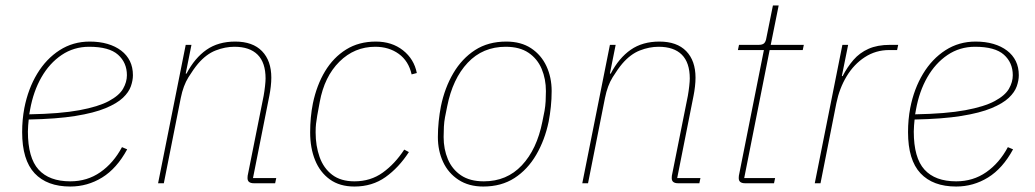

<svg xmlns="http://www.w3.org/2000/svg" viewBox="-20 -670 3784 702"><path d="M237 12Q152 12 106.5 -36.5Q61 -85 61 -187Q61 -210 63 -232Q65 -254 69 -275Q83 -346 116 -400.5Q149 -455 198 -486.5Q247 -518 308 -518Q344 -518 373 -509.5Q402 -501 423 -485Q444 -469 455 -446.5Q466 -424 466 -395Q466 -376 458.5 -354.5Q451 -333 429.5 -312.5Q408 -292 366 -274.5Q324 -257 255.5 -246Q187 -235 85 -233Q84 -226 83 -211.5Q82 -197 82 -189Q82 -93 121 -50Q160 -7 237 -7Q299 -7 347 -40.5Q395 -74 426 -132L445 -124Q407 -54 353.5 -21Q300 12 237 12ZM306 -499Q250 -499 205.5 -469Q161 -439 131.5 -387.5Q102 -336 90 -269L87 -252Q200 -254 270 -267Q340 -280 378 -300.5Q416 -321 430 -345.5Q444 -370 444 -395Q444 -441 411.5 -470Q379 -499 306 -499Z M579 0H558L659 -506H680L659 -401H662Q692 -458 735 -488Q778 -518 840 -518Q904 -518 938 -483Q972 -448 972 -386Q972 -371 970 -353.5Q968 -336 965 -321L905 -19H990L986 0H908Q897 0 891 -4.5Q885 -9 885 -19Q885 -24 885.5 -27.5Q886 -31 887 -35L944 -320Q947 -337 949 -355Q951 -373 951 -383Q951 -441 922 -470Q893 -499 837 -499Q803 -499 768.5 -485.5Q734 -472 704 -437Q688 -418 669 -387.5Q650 -357 641 -312Z M1276 12Q1222 12 1186 -14Q1150 -40 1132 -84.5Q1114 -129 1114 -186Q1114 -214 1116.5 -240.5Q1119 -267 1124 -292Q1138 -359 1168.5 -409.5Q1199 -460 1245.5 -489Q1292 -518 1354 -518Q1413 -518 1453.5 -486Q1494 -454 1504 -403L1485 -398Q1474 -447 1438 -473Q1402 -499 1352 -499Q1276 -499 1221 -444.5Q1166 -390 1149 -297L1140 -248Q1137 -230 1135.5 -217.5Q1134 -205 1134 -186Q1134 -137 1148.5 -96Q1163 -55 1194.5 -31Q1226 -7 1276 -7Q1335 -7 1379.5 -39Q1424 -71 1458 -123L1475 -114Q1438 -57 1389.5 -22.5Q1341 12 1276 12Z M1747 12Q1694 12 1656.5 -12.5Q1619 -37 1600 -78Q1581 -119 1581 -169Q1581 -198 1584 -226.5Q1587 -255 1592 -281Q1606 -349 1637.5 -402.5Q1669 -456 1717 -487Q1765 -518 1831 -518Q1885 -518 1922 -493.5Q1959 -469 1978 -428Q1997 -387 1997 -337Q1997 -308 1994 -279.5Q1991 -251 1986 -225Q1972 -158 1940.5 -104Q1909 -50 1861 -19Q1813 12 1747 12ZM1749 -7Q1833 -7 1888 -65.5Q1943 -124 1963 -225L1971 -265Q1974 -282 1975 -300Q1976 -318 1976 -337Q1976 -381 1960.5 -418Q1945 -455 1912.5 -477Q1880 -499 1829 -499Q1745 -499 1690 -440.5Q1635 -382 1615 -281L1607 -241Q1604 -225 1603 -207Q1602 -189 1602 -169Q1602 -125 1617.5 -88Q1633 -51 1665.5 -29Q1698 -7 1749 -7Z M2130 0H2109L2210 -506H2231L2210 -401H2213Q2243 -458 2286 -488Q2329 -518 2391 -518Q2455 -518 2489 -483Q2523 -448 2523 -386Q2523 -371 2521 -353.5Q2519 -336 2516 -321L2456 -19H2541L2537 0H2459Q2448 0 2442 -4.5Q2436 -9 2436 -19Q2436 -24 2436.5 -27.5Q2437 -31 2438 -35L2495 -320Q2498 -337 2500 -355Q2502 -373 2502 -383Q2502 -441 2473 -470Q2444 -499 2388 -499Q2354 -499 2319.5 -485.5Q2285 -472 2255 -437Q2239 -418 2220 -387.5Q2201 -357 2192 -312Z M2810 0H2704Q2693 0 2687 -4.5Q2681 -9 2681 -19Q2681 -24 2681.5 -27.5Q2682 -31 2683 -35L2773 -487H2678L2682 -506H2754Q2768 -506 2774 -512Q2780 -518 2782 -531L2806 -650H2827L2798 -506H2919L2915 -487H2794L2701 -19H2814Z M2980 0H2959L3060 -506H3081L3058 -392H3061Q3078 -425 3100.5 -451Q3123 -477 3155.5 -491.5Q3188 -506 3234 -506H3264L3260 -487H3231Q3182 -487 3142 -461Q3102 -435 3075.5 -391Q3049 -347 3038 -293Z M3476 12Q3391 12 3345.5 -36.5Q3300 -85 3300 -187Q3300 -210 3302 -232Q3304 -254 3308 -275Q3322 -346 3355 -400.5Q3388 -455 3437 -486.5Q3486 -518 3547 -518Q3583 -518 3612 -509.5Q3641 -501 3662 -485Q3683 -469 3694 -446.5Q3705 -424 3705 -395Q3705 -376 3697.5 -354.5Q3690 -333 3668.5 -312.5Q3647 -292 3605 -274.5Q3563 -257 3494.5 -246Q3426 -235 3324 -233Q3323 -226 3322 -211.5Q3321 -197 3321 -189Q3321 -93 3360 -50Q3399 -7 3476 -7Q3538 -7 3586 -40.5Q3634 -74 3665 -132L3684 -124Q3646 -54 3592.5 -21Q3539 12 3476 12ZM3545 -499Q3489 -499 3444.5 -469Q3400 -439 3370.5 -387.5Q3341 -336 3329 -269L3326 -252Q3439 -254 3509 -267Q3579 -280 3617 -300.5Q3655 -321 3669 -345.5Q3683 -370 3683 -395Q3683 -441 3650.5 -470Q3618 -499 3545 -499Z"/></svg>

Font: IBM Plex Sans Thin
Style: Italic
Weight: 250
Italic angle: -11.31°
Designer: Mike Abbink, Paul van der Laan, Pieter van Rosmalen
Foundry: Bold Monday
Version: Version 3.201